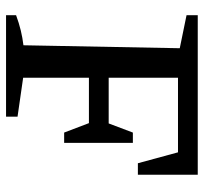

<svg xmlns="http://www.w3.org/2000/svg" viewBox="-40 -650 690 651"><g transform="rotate(90 305.5 -325.0)"><path d="M573 -650V-447H534L497 -583H244V-348H399L430 -430H465V-197H430L398 -281H244V-58L376 -39V0H32V-34Q59 -44 84 -50Q109 -56 134 -59L144 -589L32 -612V-650Z"/></g></svg>

Font: Piazzolla SC Medium
Style: Regular
Weight: 500
Designer: Juan Pablo del Peral
Foundry: Huerta Tipografica
Version: Version 1.330